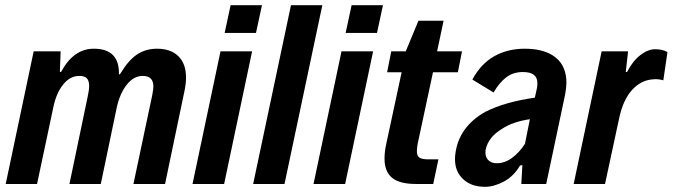

<svg xmlns="http://www.w3.org/2000/svg" viewBox="-20 -710 2596 741"><path d="M110 -512H214L211 -432L216 -433Q264 -522 342 -522Q442 -522 439 -422L444 -425Q475 -477 508.5 -499.5Q542 -522 586 -522Q639 -522 668.5 -493Q698 -464 698 -410Q698 -388 692 -359L617 0H495L568 -345Q572 -369 572 -376Q572 -417 531 -417Q496 -417 469.5 -383.5Q443 -350 431 -297L369 0H248L318 -335Q324 -362 324 -378Q324 -399 315 -408Q306 -417 286 -417Q250 -417 223.5 -383.5Q197 -350 186 -297L123 0H2Z M870 -690H991L968 -583H847ZM831 -512H953L845 0H723Z M1103 -690H1224L1078 0H957Z M1337 -690H1458L1435 -583H1314ZM1298 -512H1420L1312 0H1190Z M1464 -98Q1464 -125 1471 -156L1530 -431H1474L1490 -512H1546L1595 -630H1692L1667 -512H1763L1747 -431H1651L1596 -174Q1589 -145 1589 -126Q1589 -108 1599 -101.5Q1609 -95 1634 -95H1672L1652 0H1585Q1522 0 1493 -24Q1464 -48 1464 -98Z M2166 -391Q2166 -372 2161 -345L2088 0H1992L1996 -73L1987 -71Q1962 -29 1924 -9Q1886 11 1852 11Q1799 11 1767.5 -18.5Q1736 -48 1736 -95Q1736 -107 1737 -113Q1749 -220 1854 -279Q1930 -317 2044 -333L2048 -350Q2054 -373 2054 -388Q2054 -411 2040 -421.5Q2026 -432 1998 -432Q1960 -432 1933 -411Q1906 -390 1885 -353L1803 -403Q1836 -464 1887.5 -493Q1939 -522 2005 -522Q2082 -522 2124 -488.5Q2166 -455 2166 -391ZM2006 -155 2025 -250Q1958 -240 1918 -213Q1864 -181 1854 -131Q1851 -107 1863 -93.5Q1875 -80 1897 -80Q1928 -80 1956 -100.5Q1984 -121 2006 -155Z M2302 -512H2404L2395 -432H2400Q2422 -475 2451.5 -497.5Q2481 -520 2508 -520Q2538 -520 2556 -509L2540 -400Q2518 -406 2503 -404Q2455 -402 2419.5 -363Q2384 -324 2369 -251L2315 0H2194Z"/></svg>

Font: Decalotype SemiBold Italic
Style: Regular
Weight: 600
Italic angle: -12°
Designer: Alfredo Marco Pradil
Foundry: Alfredo Marco Pradil
Version: Version 1.0